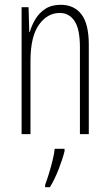

<svg xmlns="http://www.w3.org/2000/svg" viewBox="-20 -559 458 800"><path d="M233 -539Q289 -539 319.5 -499Q350 -459 350 -373V0H313V-362Q313 -438 290.5 -471.5Q268 -505 229 -505Q177 -505 142 -455.5Q107 -406 107 -305V0H70V-529H99L102 -425H104Q112 -454 128 -480Q144 -506 169.5 -522.5Q195 -539 233 -539ZM249 71Q240 106 224 147Q208 188 188 221H168V211Q175 193 183.5 165.5Q192 138 199 109.5Q206 81 208 61H249Z"/></svg>

Font: Noto Sans Myanmar UI ExtraCondensed ExtraLight
Style: Regular
Weight: 200
Width: 2
Designer: Monotype Design Team
Foundry: Monotype Imaging Inc.
Version: Version 2.103; ttfautohint (v1.8.4.7-5d5b)